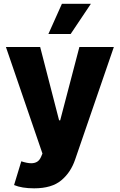

<svg xmlns="http://www.w3.org/2000/svg" viewBox="-20 -795 636 1019"><path d="M193.2 -545.5 293.7 -156.2H299.4L401.3 -545.5H584.2L378.6 52.2Q367.2 85.6 349.1 113.1Q331 140.6 305.4 161.9Q255 204.5 161.2 204.5Q95.9 204.5 54.7 187.1L93 61.1Q124.6 71.4 145.6 71.4Q164.1 71.4 177.2 63.4Q190.3 55.4 198.5 36.2L205.3 19.9L11.4 -545.5ZM308.6 -774.9H462.4L355.1 -614.7H236.9Z"/></svg>

Font: Inter P Extra Bold
Style: Regular
Weight: 800
Designer: Rasmus Andersson
Foundry: rsms
Version: Version 3.018;git-588b23468